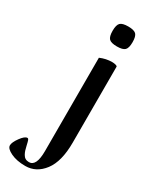

<svg xmlns="http://www.w3.org/2000/svg" viewBox="-275 -743 870 1090"><g transform="rotate(30 160.0 -197.5)"><path d="M165 -569.3Q151.4 -583 151.4 -621.1Q151.4 -659.2 165 -672.9Q178.7 -686.5 216.8 -686.5Q254.9 -686.5 268.6 -672.9Q282.2 -659.2 282.2 -621.1Q282.2 -583 268.6 -569.3Q254.9 -555.7 216.8 -555.7Q178.7 -555.7 165 -569.3ZM-28.3 233.9Q-28.3 213.9 -4.2 180.7Q20 147.5 37.1 147.5Q43 147.5 46.1 155.5Q49.3 163.6 54.7 188Q58.6 205.1 62 216.1Q65.4 227.1 72 239Q78.6 251 88.6 256.8Q98.6 262.7 112.8 262.7Q160.6 262.7 160.6 163.1V-449.2Q198.7 -465.8 238.8 -465.8Q250.5 -465.8 261.7 -462.9Q272.9 -460 272.9 -455.1V42.5Q272.9 166 225.1 229Q177.2 292 105.5 292Q48.8 292 10.3 273.4Q-28.3 254.9 -28.3 233.9Z"/></g></svg>

Font: Monomachus
Style: Medium
Weight: 500
Designer: Alexey Kryukov
Version: Version 1.0